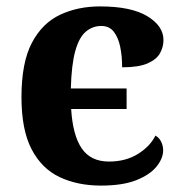

<svg xmlns="http://www.w3.org/2000/svg" viewBox="-20 -569 567 599"><path d="M295 10Q222 10 166 -16.5Q110 -43 78.5 -103.5Q47 -164 47 -266Q47 -374 79.5 -435.5Q112 -497 167.5 -523Q223 -549 292 -549Q389 -549 439.5 -518.5Q490 -488 490 -444Q490 -423 479.5 -403.5Q469 -384 441 -371.5Q413 -359 361 -359Q361 -394 355 -423Q349 -452 335 -470Q321 -488 296 -488Q269 -488 248 -470.5Q227 -453 215 -410.5Q203 -368 201 -293H375V-229H202Q207 -147 235 -106Q263 -65 320 -65Q372 -65 410 -88.5Q448 -112 465 -146Q477 -139 483 -126.5Q489 -114 489 -100Q489 -75 468.5 -49.5Q448 -24 405.5 -7Q363 10 295 10Z"/></svg>

Font: NotoSerif-Bold
Style: Regular
Weight: 700
Designer: Monotype Design Team
Foundry: Monotype Imaging Inc.
Version: Version 2.007; ttfautohint (v1.8) -l 8 -r 50 -G 200 -x 14 -D